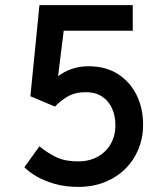

<svg xmlns="http://www.w3.org/2000/svg" viewBox="-20 -720 656 752"><path d="M287 12Q235.5 12 194.5 0.2Q153.5 -11.5 123.5 -29Q93.5 -46.5 75.5 -65L134.5 -147Q162 -124 197 -106Q232 -88 287 -88Q329.5 -88 362.2 -106Q395 -124 413.5 -156Q432 -188 432 -229.5Q432 -267 418.5 -296.2Q405 -325.5 379.2 -342.2Q353.5 -359 317 -359Q274.5 -359 245.2 -342Q216 -325 195.5 -302.5L99 -343L134.5 -700H500V-599.5H229.5L207.5 -421.5Q231 -439.5 261 -450Q291 -460.5 326.5 -460.5Q394 -460.5 441.8 -430Q489.5 -399.5 515 -347.8Q540.5 -296 540.5 -231.5Q540.5 -180 522.2 -135.8Q504 -91.5 470.5 -58.5Q437 -25.5 390.5 -6.8Q344 12 287 12Z"/></svg>

Font: Overpass Mono SemiBold
Style: Regular
Weight: 600
Monospace: yes
Designer: Delve Withrington, Dave Bailey
Foundry: Delve Fonts LLC
Version: Version 4.000